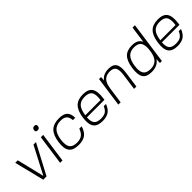

<svg xmlns="http://www.w3.org/2000/svg" viewBox="232 -1858 3026 3026"><g transform="rotate(-45 1744.5 -345.0)"><path d="M267.6 -41 506.3 -500H562.5L297.9 0H224.1L100.1 -500H156.2Z M652.8 0H600.1L670.4 -500H723.1ZM762.2 -654.8Q758.8 -632.3 746.8 -622.1Q734.9 -611.8 711.9 -611.8Q689 -611.8 679.7 -622.1Q670.4 -632.3 673.8 -654.8Q677.2 -677.7 689.2 -688.5Q701.2 -699.2 724.1 -699.2Q747.1 -699.2 756.3 -688.5Q765.6 -677.7 762.2 -654.8Z M1194.8 -167H1247.1Q1220.2 -74.2 1164.1 -32.2Q1107.9 9.8 1010.3 9.8Q888.7 9.8 842 -51.8Q795.4 -113.3 814.5 -250Q833.5 -386.2 897.5 -448Q961.4 -509.8 1083 -509.8Q1180.7 -509.8 1225.3 -467.8Q1270 -425.8 1270.5 -333H1218.3Q1213.9 -401.9 1179.9 -433.3Q1146 -464.8 1076.7 -464.8Q982.4 -464.8 932.4 -413.6Q882.3 -362.3 866.7 -250Q851.1 -136.7 886.5 -85.9Q921.9 -35.2 1016.6 -35.2Q1085.9 -35.2 1128.4 -66.7Q1170.9 -98.1 1194.8 -167Z M1405.8 -208Q1398.9 -116.2 1432.4 -76.2Q1465.8 -36.1 1550.3 -36.1Q1616.7 -36.1 1654.1 -59.8Q1691.4 -83.5 1717.8 -145H1767.6Q1737.3 -63.5 1684.3 -26.9Q1631.3 9.8 1543.9 9.8Q1427.7 9.8 1383.5 -52Q1339.4 -113.8 1358.4 -250Q1377.4 -386.7 1439 -448.2Q1500.5 -509.8 1617.2 -509.8Q1733.9 -509.8 1777.1 -444.3Q1820.3 -378.9 1800.3 -234.9L1796.9 -208ZM1750.5 -249Q1767.1 -367.2 1734.4 -415Q1701.7 -462.9 1610.4 -462.9Q1519.5 -462.9 1473.1 -413.6Q1426.8 -364.3 1410.6 -249Z M2008.3 -428.7Q2064.5 -509.8 2188 -509.8Q2284.7 -509.8 2320.3 -452.9Q2356 -396 2338.4 -270L2300.3 0H2248.5L2286.1 -270Q2300.8 -374.5 2274.2 -419.7Q2247.6 -464.8 2171.9 -464.8Q2132.8 -464.8 2102.5 -453.9Q2072.3 -442.9 2052.7 -425.3Q2033.2 -407.7 2019.3 -380.4Q2005.4 -353 1998.3 -325.4Q1991.2 -297.9 1985.8 -261.2L1949.2 0H1897.5L1967.8 -500H2011.7Z M2635.7 9.8Q2523.9 9.8 2482.7 -51.8Q2441.4 -113.3 2460.4 -250Q2479.5 -386.7 2538.3 -448.2Q2597.2 -509.8 2709 -509.8Q2839.8 -509.8 2875.5 -420.9L2914.6 -700.2H2967.3L2869.1 0H2825.2L2829.6 -82Q2770 9.8 2635.7 9.8ZM2652.3 -36.1 2651.9 -35.2Q2741.2 -35.2 2788.8 -84.7Q2836.4 -134.3 2851.6 -244.1Q2867.7 -359.4 2834.7 -411.6Q2801.8 -463.9 2712.4 -463.9Q2623 -463.9 2575.4 -412.6Q2527.8 -361.3 2512.2 -249Q2496.6 -136.7 2529.8 -86.4Q2563 -36.1 2652.3 -36.1Z M3077.1 -208Q3070.3 -116.2 3103.8 -76.2Q3137.2 -36.1 3221.7 -36.1Q3288.1 -36.1 3325.4 -59.8Q3362.8 -83.5 3389.2 -145H3439Q3408.7 -63.5 3355.7 -26.9Q3302.7 9.8 3215.3 9.8Q3099.1 9.8 3054.9 -52Q3010.7 -113.8 3029.8 -250Q3048.8 -386.7 3110.4 -448.2Q3171.9 -509.8 3288.6 -509.8Q3405.3 -509.8 3448.5 -444.3Q3491.7 -378.9 3471.7 -234.9L3468.3 -208ZM3421.9 -249Q3438.5 -367.2 3405.8 -415Q3373 -462.9 3281.7 -462.9Q3190.9 -462.9 3144.5 -413.6Q3098.1 -364.3 3082 -249Z"/></g></svg>

Font: Fivo Sans Light
Style: Regular
Weight: 300
Designer: Alexander Slobzheninov
Foundry: Alexander Slobzheninov
Version: 1.0